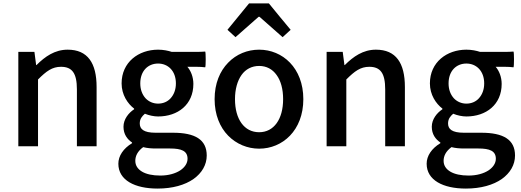

<svg xmlns="http://www.w3.org/2000/svg" viewBox="-20 -854 3042 1121"><path d="M87 -275V0H144H202V-390C251 -439 285 -464 336 -464C401 -464 429 -427 429 -332V0H544V-346C544 -486 492 -564 375 -564C300 -564 243 -524 193 -474H191L181 -551H87Z M1110 191C1159 156 1187 108 1187 54C1187 -39 1119 -79 990 -79H888C818 -79 796 -101 796 -133C796 -160 809 -175 826 -190C850 -180 879 -174 903 -174C1018 -174 1109 -243 1109 -364C1109 -405 1094 -441 1074 -464H1126C1144 -464 1165 -463 1178 -461C1182 -464 1182 -551 1178 -553C1162 -552 1146 -551 1129 -551H1080H983C962 -558 934 -564 903 -564C789 -564 690 -491 690 -367C690 -301 725 -249 763 -220V-216C731 -195 701 -158 701 -114C701 -70 723 -41 751 -22V-18C700 13 671 56 671 102C671 198 767 247 900 247C988 247 1060 226 1110 191ZM976 -280C958 -260 932 -249 903 -249C875 -249 849 -260 830 -280C811 -301 799 -330 799 -367C799 -441 845 -483 903 -483C961 -483 1007 -440 1007 -367C1007 -330 995 -301 976 -280ZM809 148C784 133 770 112 770 85C770 57 783 29 816 5C839 11 864 13 890 13H973C1039 13 1075 27 1075 73C1075 99 1059 123 1032 141C1004 159 964 171 916 171C871 171 834 163 809 148Z M1312 -62C1360 -13 1425 14 1493 14C1629 14 1751 -92 1751 -275C1751 -458 1629 -564 1493 -564C1425 -564 1360 -538 1312 -488C1264 -439 1233 -367 1233 -275C1233 -184 1264 -111 1312 -62ZM1595 -416C1620 -382 1633 -333 1633 -275C1633 -158 1579 -82 1493 -82C1406 -82 1352 -158 1352 -275C1352 -333 1366 -382 1390 -416C1414 -450 1450 -469 1493 -469C1536 -469 1571 -450 1595 -416ZM1613 -757 1550 -834H1492H1434L1308 -680L1355 -637L1490 -756H1495L1630 -637L1677 -680Z M1887 -275V0H1944H2002V-390C2051 -439 2085 -464 2136 -464C2201 -464 2229 -427 2229 -332V0H2344V-346C2344 -486 2292 -564 2175 -564C2100 -564 2043 -524 1993 -474H1991L1981 -551H1887Z M2910 191C2959 156 2987 108 2987 54C2987 -39 2919 -79 2790 -79H2688C2618 -79 2596 -101 2596 -133C2596 -160 2609 -175 2626 -190C2650 -180 2679 -174 2703 -174C2818 -174 2909 -243 2909 -364C2909 -405 2894 -441 2874 -464H2926C2944 -464 2965 -463 2978 -461C2982 -464 2982 -551 2978 -553C2962 -552 2946 -551 2929 -551H2880H2783C2762 -558 2734 -564 2703 -564C2589 -564 2490 -491 2490 -367C2490 -301 2525 -249 2563 -220V-216C2531 -195 2501 -158 2501 -114C2501 -70 2523 -41 2551 -22V-18C2500 13 2471 56 2471 102C2471 198 2567 247 2700 247C2788 247 2860 226 2910 191ZM2776 -280C2758 -260 2732 -249 2703 -249C2675 -249 2649 -260 2630 -280C2611 -301 2599 -330 2599 -367C2599 -441 2645 -483 2703 -483C2761 -483 2807 -440 2807 -367C2807 -330 2795 -301 2776 -280ZM2609 148C2584 133 2570 112 2570 85C2570 57 2583 29 2616 5C2639 11 2664 13 2690 13H2773C2839 13 2875 27 2875 73C2875 99 2859 123 2832 141C2804 159 2764 171 2716 171C2671 171 2634 163 2609 148Z"/></svg>

Font: GenSekiGothic2 TW M
Style: Regular
Weight: 500
Version: Version 2.100;PS 2.1;hotconv 16.6.51;makeotf.lib2.5.65220 DE